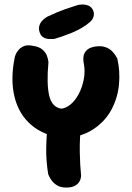

<svg xmlns="http://www.w3.org/2000/svg" viewBox="-20 -849 593 864"><path d="M271 -226Q178 -238 121 -286.5Q64 -335 45 -414.5Q26 -494 47 -594Q47 -594 50 -602.5Q53 -611 62 -622.5Q71 -634 86.5 -641Q102 -648 127 -643Q155 -639 169.5 -627Q184 -615 189.5 -602Q195 -589 196.5 -579Q198 -569 198 -569Q189 -471 201.5 -418.5Q214 -366 256 -360Q277 -362 298 -379.5Q319 -397 334.5 -426.5Q350 -456 357 -492Q364 -528 357 -564Q357 -564 355.5 -573.5Q354 -583 356 -596.5Q358 -610 369 -622Q380 -634 405 -639Q434 -644 454 -637Q474 -630 485.5 -617.5Q497 -605 502.5 -595Q508 -585 508 -585Q521 -529 515.5 -469.5Q510 -410 482.5 -357.5Q455 -305 403 -269.5Q351 -234 271 -226ZM278 -5Q253 -5 237.5 -14.5Q222 -24 213.5 -35.5Q205 -47 201 -56Q197 -65 197 -65Q187 -124 188 -183.5Q189 -243 196 -299L346 -297Q338 -228 339 -167Q340 -106 345 -58Q345 -58 344 -50Q343 -42 337 -31.5Q331 -21 317 -13Q303 -5 278 -5ZM225 -674Q225 -674 217.5 -673.5Q210 -673 199.5 -673.5Q189 -674 178.5 -679Q168 -684 162 -695Q153 -714 156 -728.5Q159 -743 167.5 -753Q176 -763 184.5 -768.5Q193 -774 193 -774Q242 -797 274 -808Q306 -819 332 -827Q332 -827 339.5 -828Q347 -829 357.5 -828.5Q368 -828 378.5 -823.5Q389 -819 396 -808Q403 -796 402.5 -785Q402 -774 398 -766.5Q394 -759 389.5 -754.5Q385 -750 385 -750Q368 -735 346 -722.5Q324 -710 302 -701Q280 -692 259.5 -685Q239 -678 225 -674Z"/></svg>

Font: Sour Gummy Black
Style: Bold
Weight: 700
Version: Version 1.000